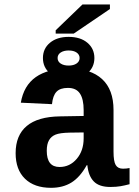

<svg xmlns="http://www.w3.org/2000/svg" viewBox="-20 -853 640 882"><path d="M214.4 9.8Q137.7 9.8 94.7 -32Q51.8 -73.7 51.8 -149.4Q51.8 -231.4 102.8 -274.2Q153.8 -316.9 255.4 -318.4L364.3 -320.3V-347.2Q364.3 -397.5 347.2 -423.3Q330.1 -449.2 292 -449.2Q256.3 -449.2 239.5 -431.4Q222.7 -413.6 218.8 -374.5L75.7 -381.3Q102.1 -538.1 297.9 -538.1Q396.5 -538.1 449 -489.7Q501.5 -441.4 501.5 -347.7V-156.2Q501.5 -111.8 511.5 -95Q521.5 -78.1 544.9 -78.1Q560.5 -78.1 575.2 -81.1V-6.8Q563 -3.9 553.2 -1.5Q543.5 1 533.7 2.4Q523.9 3.9 512.9 4.9Q502 5.9 487.3 5.9Q435.5 5.9 410.9 -19.5Q386.2 -44.9 381.3 -94.2H378.4Q347.7 -39.1 308.3 -14.6Q269 9.8 214.4 9.8ZM364.3 -244.6 298.8 -243.7Q254.9 -242.7 235.1 -234.6Q215.3 -226.6 205.1 -208.7Q194.8 -190.9 194.8 -160.2Q194.8 -85.9 253.4 -85.9Q300.8 -85.9 332.5 -123.3Q364.3 -160.6 364.3 -217.8ZM413.6 -586.4Q413.6 -543.9 381.6 -516.4Q349.6 -488.8 295.4 -488.8Q240.7 -488.8 209 -516.4Q177.2 -543.9 177.2 -586.4Q177.2 -629.9 209.7 -656.7Q242.2 -683.6 295.4 -683.6Q349.6 -683.6 381.6 -656.5Q413.6 -629.4 413.6 -586.4ZM345.7 -586.4Q345.7 -602.1 332 -611.6Q318.4 -621.1 295.4 -621.1Q272.9 -621.1 258.8 -611.8Q244.6 -602.5 244.6 -586.4Q244.6 -570.3 258.8 -561Q272.9 -551.8 295.4 -551.8Q317.9 -551.8 331.8 -561.3Q345.7 -570.8 345.7 -586.4ZM235.8 -698.7V-713.9L358.9 -832.5H484.9V-811.5L318.8 -698.7Z"/></svg>

Font: Liberation Mono
Style: Bold
Weight: 700
Monospace: yes
Designer: Steve Matteson
Foundry: Ascender Corporation
Version: Version 2.1.5